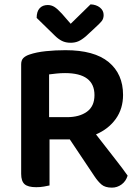

<svg xmlns="http://www.w3.org/2000/svg" viewBox="-20 -851 639 880"><path d="M207 -1Q198 1 181.5 4Q165 7 146 7Q108 7 92.5 -7Q77 -21 77 -54V-556Q77 -575 87 -585Q97 -595 115 -601Q147 -612 190.5 -616.5Q234 -621 280 -621Q412 -621 478 -566.5Q544 -512 544 -416Q544 -353 511 -306.5Q478 -260 420 -235Q464 -178 504.5 -126.5Q545 -75 565 -46Q557 -20 537 -5.5Q517 9 493 9Q462 9 445.5 -5Q429 -19 413 -43L300 -212H207ZM287 -314Q344 -314 378.5 -339Q413 -364 413 -415Q413 -516 278 -516Q258 -516 239.5 -514Q221 -512 205 -510V-314ZM395 -831Q421 -830 438 -816.5Q455 -803 455 -782Q455 -765 445.5 -753.5Q436 -742 417 -725L374 -685Q354 -668 338.5 -661.5Q323 -655 304 -655Q281 -655 264 -663.5Q247 -672 231 -688L148 -769Q148 -798 161.5 -813Q175 -828 199 -828Q215 -828 229 -819.5Q243 -811 264 -788L304 -742Z"/></svg>

Font: Baloo Chettan 2 SemiBold
Style: Regular
Weight: 600
Designer: Maithili Shingre, Unnati Kotecha and Ek Type
Foundry: Ek Type
Version: Version 1.640;hotconv 1.0.111;makeotfexe 2.5.65597; ttfautoh